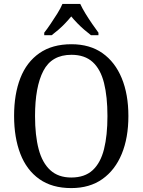

<svg xmlns="http://www.w3.org/2000/svg" viewBox="-20 -951 729 981"><path d="M344 10Q246 10 181 -36Q116 -82 84 -165Q52 -248 52 -359Q52 -470 84 -552Q116 -634 181.5 -679.5Q247 -725 345 -725Q439 -725 503.5 -679.5Q568 -634 602 -551.5Q636 -469 636 -358Q636 -247 602 -164.5Q568 -82 503 -36Q438 10 344 10ZM344 -44Q413 -44 453.5 -81.5Q494 -119 511.5 -189Q529 -259 529 -358Q529 -457 511.5 -527Q494 -597 453.5 -634Q413 -671 345 -671Q244 -671 201.5 -589Q159 -507 159 -358Q159 -259 177.5 -189Q196 -119 237 -81.5Q278 -44 344 -44ZM206 -784Q221 -803 238.5 -829Q256 -855 273 -882Q290 -909 299 -931H390Q400 -909 416.5 -882Q433 -855 451 -829Q469 -803 483 -784V-771H445Q428 -784 410 -799.5Q392 -815 375 -832.5Q358 -850 344 -867Q330 -850 313.5 -832.5Q297 -815 279 -799.5Q261 -784 244 -771H206Z"/></svg>

Font: Noto Serif Thai SemiCondensed
Style: Regular
Weight: 400
Width: 4
Designer: Monotype Design Team
Foundry: Monotype Imaging Inc.
Version: Version 2.002